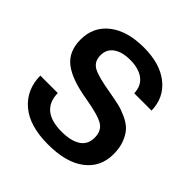

<svg xmlns="http://www.w3.org/2000/svg" viewBox="-196 -890 1051 1051"><g transform="rotate(45 329.5 -364.5)"><path d="M331 9Q188 9 112 -55.5Q36 -120 35 -228H170Q173 -93 335 -93Q406 -93 446 -119Q486 -145 486 -198Q486 -251 448.5 -274Q411 -297 305 -315Q174 -336 112.5 -383.5Q51 -431 51 -523Q51 -622 125 -680Q199 -738 328 -738Q453 -738 526 -679.5Q599 -621 601 -523H467Q465 -580 426 -608.5Q387 -637 323 -637Q260 -637 224.5 -611.5Q189 -586 189 -540Q189 -491 226.5 -470Q264 -449 374 -431Q419 -423 449 -416Q479 -409 515 -392.5Q551 -376 572.5 -353.5Q594 -331 608.5 -293.5Q623 -256 623 -207Q623 -108 547.5 -49.5Q472 9 331 9Z"/></g></svg>

Font: Mona Sans SemiBold
Style: Regular
Weight: 600
Designer: Deni Anggara
Foundry: GitHub
Version: Version 2.000;Glyphs 3.2.3 (3260)